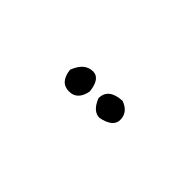

<svg xmlns="http://www.w3.org/2000/svg" viewBox="10 -889 396 396"><g transform="rotate(45 208.0 -691.0)"><path d="M168 -722.7Q188.5 -722.7 192.4 -688.5Q186.5 -658.2 162.1 -658.2Q135.7 -658.2 131.8 -691.4Q143.6 -722.7 168 -722.7ZM253.9 -722.7Q278.3 -713.9 278.3 -691.4Q278.3 -670.9 245.1 -664.1Q225.6 -664.1 214.8 -691.4Q214.8 -720.7 253.9 -722.7Z"/></g></svg>

Font: Sue Ellen Francisco 
Style: Regular
Weight: 400
Designer: Kimberly Geswein
Foundry: Kimberly Geswein
Version: Version 1.002 2007